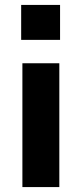

<svg xmlns="http://www.w3.org/2000/svg" viewBox="-20 -760 331 780"><path d="M66 -598V-740H224V-598ZM71 0V-503H221V0Z"/></svg>

Font: Nunito Sans 7pt Condensed ExtraBold
Style: Regular
Weight: 800
Width: 3
Designer: Vernon Adams
Foundry: Vernon Adams
Version: Version 3.101;gftools[0.9.27]